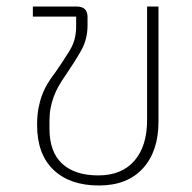

<svg xmlns="http://www.w3.org/2000/svg" viewBox="-20 -558 591 590"><path d="M284 12Q195 12 144.5 -36Q94 -84 94 -174Q94 -202 98 -224Q102 -246 109 -265Q116 -284 126.5 -301.5Q137 -319 151 -337Q174 -370 194 -402.5Q214 -435 214 -476V-507H81V-538H215Q249 -538 249 -506V-480Q249 -437 229 -402Q209 -367 181 -326Q169 -309 160 -293Q151 -277 145 -260.5Q139 -244 135.5 -226Q132 -208 132 -186V-163Q132 -91 171 -55Q210 -19 282 -19Q354 -19 393 -64Q432 -109 432 -189V-538H467V-184Q467 -93 419 -40.5Q371 12 284 12Z"/></svg>

Font: IBM Plex Sans Thai ExtraLight
Style: Regular
Weight: 200
Designer: Mike Abbink, Paul van der Laan, Pieter van Rosmalen, Ben Mitchell, Mark Frömberg
Foundry: Bold Monday
Version: Version 1.1